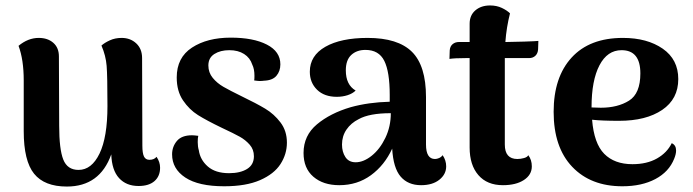

<svg xmlns="http://www.w3.org/2000/svg" viewBox="-20 -669 2540 704"><path d="M567 -54Q567 -23 546.5 -5Q526 13 488 13Q443 13 416.5 -16Q390 -45 388 -103Q346 15 225 15Q143 15 105 -32Q67 -79 67 -188V-374Q67 -450 48 -501Q83 -530 122 -530Q155 -530 175.5 -512Q196 -494 196 -462L197 -208Q197 -122 212 -84Q227 -46 268 -46Q316 -46 345 -106Q374 -166 374 -280Q374 -390 371 -427.5Q368 -465 352 -502Q363 -512 382.5 -521Q402 -530 426 -530Q458 -530 479.5 -510Q501 -490 501 -456L502 -135Q502 -107 508 -95Q514 -83 528 -83Q545 -83 554 -94Q567 -75 567 -54Z M611 -103Q611 -131 628.5 -152Q646 -173 684 -173Q691 -173 707 -171Q705 -163 705 -148Q705 -131 709 -118Q714 -83 742 -58.5Q770 -34 820 -34Q861 -34 886 -49.5Q911 -65 911 -96Q911 -121 895.5 -138.5Q880 -156 859.5 -167.5Q839 -179 792 -201Q738 -227 706 -247Q674 -267 651 -301Q628 -335 628 -385Q628 -458 684 -494.5Q740 -531 826 -531Q909 -531 958.5 -505.5Q1008 -480 1008 -433Q1008 -408 993.5 -391Q979 -374 947 -373Q942 -372 932 -372Q926 -372 912 -374Q913 -379 913 -391Q913 -416 905 -432Q897 -457 875 -471Q853 -485 821 -485Q788 -485 766 -471Q744 -457 744 -429Q744 -403 760 -383.5Q776 -364 799.5 -350.5Q823 -337 866 -316Q920 -290 952.5 -270.5Q985 -251 1008.5 -220Q1032 -189 1032 -146Q1032 -104 1008.5 -67.5Q985 -31 933.5 -8.5Q882 14 802 14Q708 14 659.5 -18Q611 -50 611 -103Z M1616 -59Q1616 -30 1591 -10Q1566 10 1524 10Q1476 10 1449 -21.5Q1422 -53 1418 -124Q1390 -63 1340 -26.5Q1290 10 1224 10Q1165 10 1129 -21Q1093 -52 1093 -108Q1093 -172 1142 -213Q1191 -254 1266 -276Q1331 -294 1409 -296V-321Q1409 -406 1389 -446Q1369 -486 1320 -486Q1288 -486 1268 -467.5Q1248 -449 1248 -411Q1248 -358 1284 -337Q1273 -326 1254.5 -320Q1236 -314 1215 -314Q1169 -314 1142.5 -340Q1116 -366 1116 -406Q1116 -465 1173 -497.5Q1230 -530 1328 -530Q1439 -530 1490.5 -479Q1542 -428 1542 -313V-139Q1542 -86 1575 -86Q1582 -86 1590 -89.5Q1598 -93 1603 -100Q1616 -81 1616 -59ZM1413 -254Q1334 -254 1295 -232Q1267 -218 1250.5 -194Q1234 -170 1234 -139Q1234 -112 1246.5 -93Q1259 -74 1284 -74Q1313 -74 1343 -98Q1373 -122 1393 -163.5Q1413 -205 1413 -254Z M1954 -519 1953 -488Q1952 -473 1943 -464.5Q1934 -456 1920 -456H1831V-426V-139Q1831 -86 1877 -86Q1889 -86 1901.5 -89.5Q1914 -93 1917 -100Q1930 -83 1930 -59Q1930 -28 1901 -9Q1872 10 1824 10Q1766 10 1734 -27Q1702 -64 1702 -128V-456H1688Q1647 -456 1628 -453L1629 -484Q1630 -499 1639.5 -507Q1649 -515 1663 -515H1702V-582Q1702 -613 1723 -631Q1744 -649 1777 -649Q1801 -649 1820 -640Q1839 -631 1850 -620Q1837 -569 1833 -515H1836Q1857 -515 1902.5 -516.5Q1948 -518 1954 -519Z M2459 -117Q2459 -104 2452 -87Q2433 -39 2383 -12.5Q2333 14 2262 14Q2146 14 2078 -57.5Q2010 -129 2010 -259Q2010 -386 2076 -458Q2142 -530 2264 -530Q2353 -530 2410 -490.5Q2467 -451 2467 -379Q2467 -306 2408 -266Q2349 -226 2250 -226Q2186 -226 2151 -230Q2158 -143 2195.5 -105Q2233 -67 2299 -67Q2352 -67 2389 -88Q2426 -109 2443 -144Q2459 -137 2459 -117ZM2149 -276V-275L2183 -274Q2245 -274 2286.5 -300Q2328 -326 2328 -400Q2328 -485 2259 -485Q2207 -485 2178 -429.5Q2149 -374 2149 -276Z"/></svg>

Font: Arima Madurai Black
Style: Regular
Weight: 900
Designer: Joana Correia and Natanael Gama
Foundry: NDISCOVER
Version: Version 1.019